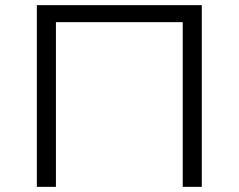

<svg xmlns="http://www.w3.org/2000/svg" viewBox="-20 -725 926 745"><path d="M123 0V-705H763V0H689V-639H197V0Z"/></svg>

Font: Nunito Sans 7pt SemiExpanded Light
Style: Regular
Weight: 300
Width: 6
Designer: Vernon Adams
Foundry: Vernon Adams
Version: Version 3.101;gftools[0.9.27]